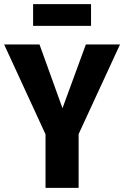

<svg xmlns="http://www.w3.org/2000/svg" viewBox="-29 -908 600 928"><path d="M351 -260V0H191V-259L-9 -693H162L273 -385L386 -693H551ZM131 -783V-888H411V-783Z"/></svg>

Font: Fira Sans Condensed
Style: Bold
Weight: 700
Width: 3
Designer: bBox Type GmbH & Carrois Corporate GbR & Edenspiekermann AG
Foundry: bBox Type GmbH & Carrois Corporate GbR & Edenspiekermann AG
Version: Version 4.301